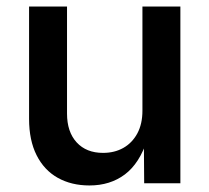

<svg xmlns="http://www.w3.org/2000/svg" viewBox="-20 -566 647 593"><path d="M256.3 6.8Q200.7 6.8 158.4 -16.8Q116.2 -40.5 93 -86.7Q69.8 -132.8 69.8 -198.7V-545.9H187V-215.3Q187 -158.7 216.8 -126.2Q246.6 -93.8 298.3 -93.8Q333.5 -93.8 360.8 -109.1Q388.2 -124.5 404.1 -153.8Q419.9 -183.1 419.9 -224.1V-545.9H537.1V0H425.3L424.3 -134.3H434.6Q411.1 -61.5 365.7 -27.3Q320.3 6.8 256.3 6.8Z"/></svg>

Font: Inter Cardless
Style: Medium
Weight: 500
Designer: Rasmus Andersson
Foundry: rsms
Version: Version 4.001;git-9221beed3